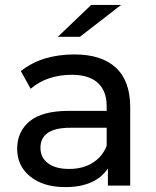

<svg xmlns="http://www.w3.org/2000/svg" viewBox="-20 -757 638 783"><path d="M474 -737 306 -607H216L352 -737ZM284 -535Q394 -535 452.5 -481Q511 -427 511 -320V0H420V-70Q369 6 246 6Q157 6 103.5 -37Q50 -80 50 -150Q50 -220 101 -262.5Q152 -305 263 -305H415V-324Q415 -386 379 -419Q343 -452 273 -452Q172 -452 105 -395L65 -467Q150 -535 284 -535ZM415 -162V-236H267Q145 -236 145 -154Q145 -114 176 -91Q207 -68 262 -68Q317 -68 357 -92.5Q397 -117 415 -162Z"/></svg>

Font: Montserrat
Style: Regular
Weight: 500
Designer: Julieta Ulanovsky
Foundry: Julieta Ulanovsky
Version: Version 7.200;PS 007.200;hotconv 1.0.88;makeotf.lib2.5.64775